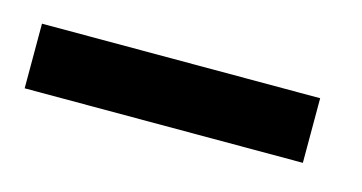

<svg xmlns="http://www.w3.org/2000/svg" viewBox="-28 -593 373 198"><g transform="rotate(15 158.5 -494.5)"><path d="M1 -460V-529H298V-460Z"/></g></svg>

Font: Genos ExtraBold
Style: Regular
Weight: 800
Designer: Robert E. Leuschke
Foundry: Robert E. Leuschke
Version: Version 1.010